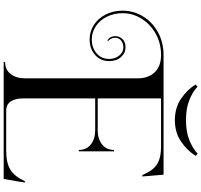

<svg xmlns="http://www.w3.org/2000/svg" viewBox="-46 -980 1121 1070"><g transform="rotate(90 515.0 -445.5)"><path d="M998 -23 978 95H326V87Q369 87 393 56Q417 25 417 -23V-652Q417 -711 383.5 -746.5Q350 -782 287 -782Q221 -782 168 -752Q115 -722 84.5 -673Q54 -624 54 -568Q54 -520 73.5 -480.5Q93 -441 126.5 -418.5Q160 -396 201 -396Q246 -396 277.5 -422.5Q309 -449 309 -493Q309 -525 290.5 -548.5Q272 -572 244 -572Q221 -572 206 -559Q191 -546 191 -526Q191 -514 196.5 -503.5Q202 -493 209 -487L206 -483Q182 -497 182 -526Q182 -551 198.5 -567.5Q215 -584 244 -584Q276 -584 298.5 -559Q321 -534 321 -493Q321 -444 286 -414Q251 -384 201 -384Q157 -384 120.5 -407Q84 -430 62 -472Q40 -514 40 -568Q40 -630 72.5 -682.5Q105 -735 161.5 -765.5Q218 -796 287 -796H954L964 -678H956Q940 -714 922.5 -736Q905 -758 875 -770Q845 -782 796 -782H529V-429H706Q754 -429 785 -453Q816 -477 816 -520H824V-324H816Q816 -367 785 -391Q754 -415 706 -415H529V-11Q529 29 545.5 55Q562 81 598 81H820Q892 81 929.5 55.5Q967 30 990 -23ZM849 -975Q820 -928 769.5 -893.5Q719 -859 650 -859Q581 -859 530.5 -893.5Q480 -928 451 -975L464 -985Q492 -958 538.5 -939.5Q585 -921 650 -921Q715 -921 762 -940Q809 -959 837 -986Z"/></g></svg>

Font: Myanmar April Display
Style: Regular
Weight: 400
Designer: Khon Soe Zaw Thu
Foundry: Myanmar OS
Version: Version 2.50 April 12, 2019